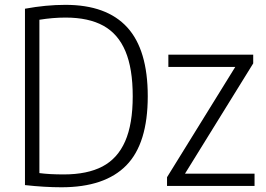

<svg xmlns="http://www.w3.org/2000/svg" viewBox="-20 -767 1096 792"><path d="M83 -3.5V-731Q169.5 -747 250 -747Q420 -747 504.8 -654.2Q589.5 -561.5 589.5 -370Q589.5 -175 501 -84.8Q412.5 5.5 233.5 5.5Q164.5 5.5 83 -3.5ZM527.5 -370Q527.5 -484 497.5 -555.5Q467.5 -627 406.5 -660.8Q345.5 -694.5 250.5 -694.5Q198 -694.5 142.5 -685.5V-53Q183.5 -47.5 243 -47.5Q340 -47.5 402.5 -80.2Q465 -113 496.2 -184Q527.5 -255 527.5 -370ZM743 -50.5H1030V0H669V-36L950.5 -491H674.5V-541.5H1024.5V-505.5Z"/></svg>

Font: Encode Sans Semi Condensed Light
Style: Regular
Weight: 300
Width: 4
Designer: Multiple Designers
Foundry: Impallari Type
Version: Version 2.000